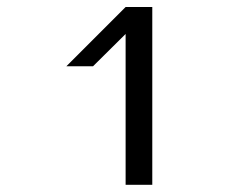

<svg xmlns="http://www.w3.org/2000/svg" viewBox="-20 -853 707 540"><path d="M408.3 -833.3V-333.3H333.3V-757.5L241.7 -666.7H166.7L333.3 -833.3Z"/></svg>

Font: 0xA000-Squareish-Mono
Style: Squareish-Mono
Weight: 400
Version: Version 0.1